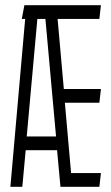

<svg xmlns="http://www.w3.org/2000/svg" viewBox="-20 -720 429 740"><path d="M20 0 77 -647H64L74 -700H369L363 -647H202L226 -377H369L363 -324H230L254 -53H369L363 0H213L200 -141H79L66 0ZM83 -194H196L155 -647H124Z"/></svg>

Font: Karantina Light
Style: Regular
Weight: 300
Designer: Rony Koch
Foundry: Rony Koch
Version: Version 1.000; ttfautohint (v1.8.3)